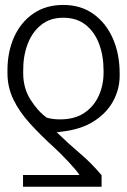

<svg xmlns="http://www.w3.org/2000/svg" viewBox="-20 -558 503 762"><path d="M383.2 183.2H71.4V136.4H295.1Q291.5 129.6 279.5 115.2Q267.4 100.9 251.6 84Q235.8 67.1 220.7 52Q205.6 36.9 196 28.4Q141.3 -21.3 99.3 -67.5Q57.2 -113.6 33.4 -162.6Q9.6 -211.6 9.6 -268.5V-278.4Q9.6 -352.3 36 -411Q62.5 -469.8 112.2 -504.1Q161.9 -538.4 231.2 -538.4Q300.8 -538.4 350.9 -502.5Q400.9 -466.6 427.9 -405.2Q454.9 -343.8 454.9 -267V-257.1Q454.9 -204.5 429.2 -156.8Q403.4 -109 351.6 -76.2Q299.7 -43.3 221.6 -35.2Q208.8 -33.4 209.2 -33.4Q208.8 -33.4 204.5 -33.7Q253.2 13.5 297.2 50.6Q341.3 87.7 383.2 137.4ZM391 -268.5V-278.4Q391 -337 373 -384.4Q355.1 -431.8 319.6 -459.7Q284.1 -487.6 231.2 -487.6Q178.3 -487.6 142.8 -458.8Q107.2 -430 89.5 -382.6Q71.7 -335.2 72.1 -278.4V-268.5Q71.7 -209.2 101 -162.6Q130.3 -116.1 165.8 -90.9Q188.6 -84.2 218.8 -84.2Q277 -84.2 315.2 -110.3Q353.3 -136.4 372.2 -178.6Q391 -220.9 391 -268.5Z"/></svg>

Font: Inter UI Extra Light
Style: Regular
Weight: 200
Designer: Rasmus Andersson
Foundry: rsms
Version: 3.2;8d6f07862